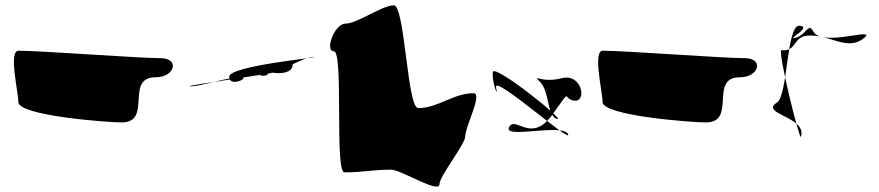

<svg xmlns="http://www.w3.org/2000/svg" viewBox="-20 -723 3311 723"><path d="M438 -262C556 -262 448 -432 566 -432C639 -432 658 -504 584 -504C502 -504 133 -532 50 -532C11 -532 49 -378 49 -339C49 -287 386 -262 438 -262Z M1015 -454C1077 -454 649 -398 697 -398C741 -398 831 -432 887 -432C924 -432 843 -392 843 -434C843 -476 1197 -508 1161 -508C1116 -508 1035 -449 1002 -449C975 -449 1003 -438 967 -438C927 -438 1082 -520 1082 -480C1082 -428 963 -454 1015 -454Z M1237 -530C1275 -530 1239 -74 1277 -74C1349 -74 1381 -84 1453 -84C1491 -84 1635 9 1635 -30C1635 -60 1732 -180 1732 -210C1732 -247 1799 -372 1763 -372C1688 -372 1629 -316 1555 -316C1513 -316 1505 -703 1463 -703C1419 -703 1325 -634 1281 -634C1239 -634 1202 -530 1237 -530Z M2015 -413C2050 -376 2039 -287 2077 -275C2117 -263 1842 -483 1836 -452C1830 -420 1859 -343 1848 -394C1837 -445 2138 -176 2119 -218C2099 -260 1873 -198 1897 -244C1921 -290 1979 -180 2059 -290C2138 -399 2095 -350 2143 -344C2191 -338 2172 -450 2093 -428C2013 -408 1981 -450 2015 -413Z M2638 -262C2756 -262 2648 -432 2766 -432C2839 -432 2858 -504 2784 -504C2702 -504 2333 -532 2250 -532C2211 -532 2249 -378 2249 -339C2249 -287 2586 -262 2638 -262Z M2923 -534C2982 -528 2964 -586 3024 -589C3106 -594 3170 -528 3234 -580C3286 -624 3076 -544 3043 -604C3024 -640 3018 -595 2980 -582C2928 -566 3044 -622 2990 -626C2941 -628 2947 -364 2906 -337C2838 -294 3021 -283 2996 -208C2991 -192 2906 -536 2923 -534Z"/></svg>

Font: CiSf CamouflageKit II
Style: Regular
Weight: 400
Version: Version 1